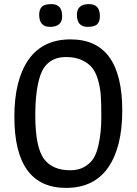

<svg xmlns="http://www.w3.org/2000/svg" viewBox="-20 -904 666 936"><path d="M231 -884Q283 -884 283 -825Q283 -773 224 -773Q171 -773 171 -832Q171 -857 183.5 -870.5Q196 -884 231 -884ZM414 -884Q467 -884 467 -825Q467 -800 454.5 -786.5Q442 -773 407 -773Q355 -773 355 -832Q355 -884 414 -884ZM177 -538Q152 -465 152 -342Q152 -182 197 -126Q238 -74 323 -74Q363 -74 391.5 -90.5Q420 -107 435.5 -131.5Q451 -156 460 -196Q474 -258 474 -333Q474 -408 471 -443.5Q468 -479 457.5 -515.5Q447 -552 428.5 -574.5Q410 -597 378 -611.5Q346 -626 300.5 -626Q255 -626 223.5 -603.5Q192 -581 177 -538ZM324 -712Q576 -712 576 -365Q576 -186 507 -87Q438 12 302 12Q50 12 50 -335Q50 -514 119 -613Q188 -712 324 -712Z"/></svg>

Font: Magra
Style: Regular
Weight: 400
Designer: Viviana Monsalve
Foundry: Viviana Monsalve
Version: Version 1.001